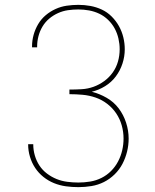

<svg xmlns="http://www.w3.org/2000/svg" viewBox="-20 -763 640 791"><path d="M303 8Q277 8 251.5 4.5Q226 1 202.5 -8.5Q179 -18 159 -34Q139 -50 125 -71Q111 -92 103.5 -117Q96 -142 96 -167Q96 -168 96 -168Q96 -168 96 -169H117Q117 -168 117 -168Q117 -168 117 -168Q117 -145 123.5 -122.5Q130 -100 142.5 -81Q155 -62 173.5 -48Q192 -34 213 -25.5Q234 -17 257 -14Q280 -11 303 -11Q327 -11 351.5 -15Q376 -19 398 -30Q420 -41 437.5 -58.5Q455 -76 466.5 -98Q478 -120 483.5 -144Q489 -168 489 -192Q489 -220 481.5 -246.5Q474 -273 459 -295.5Q444 -318 422 -335Q400 -352 374 -361Q348 -370 320.5 -372.5Q293 -375 266 -375V-394Q291 -394 316.5 -395.5Q342 -397 365.5 -405.5Q389 -414 409.5 -429Q430 -444 444.5 -464.5Q459 -485 466 -509.5Q473 -534 473 -560Q473 -582 468 -604Q463 -626 452.5 -645.5Q442 -665 425.5 -681Q409 -697 389 -706.5Q369 -716 347 -720Q325 -724 303 -724Q281 -724 260 -721Q239 -718 219 -709Q199 -700 182.5 -686Q166 -672 155 -653.5Q144 -635 138.5 -614Q133 -593 133 -572Q133 -571 133 -570Q133 -569 133 -568H112Q112 -569 112 -570Q112 -571 112 -572Q112 -596 118.5 -619.5Q125 -643 137.5 -664Q150 -685 168.5 -700.5Q187 -716 209 -726Q231 -736 255 -739.5Q279 -743 303 -743Q328 -743 352.5 -738.5Q377 -734 399.5 -723.5Q422 -713 440 -695Q458 -677 470 -655.5Q482 -634 488 -609.5Q494 -585 494 -560Q494 -530 484.5 -501Q475 -472 457 -448Q439 -424 413 -408Q387 -392 358 -385Q390 -377 419.5 -360Q449 -343 469 -316.5Q489 -290 499.5 -257.5Q510 -225 510 -192Q510 -165 503.5 -138.5Q497 -112 484.5 -88Q472 -64 452 -44.5Q432 -25 408 -13Q384 -1 357 3.5Q330 8 303 8Z"/></svg>

Font: Iosevka Slab Thin Extended
Style: Regular
Weight: 100
Width: 7
Monospace: yes
Designer: Belleve Invis
Foundry: Belleve Invis
Version: Version 11.1.1; ttfautohint (v1.8.3)